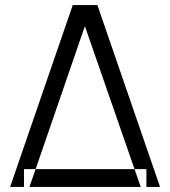

<svg xmlns="http://www.w3.org/2000/svg" viewBox="-20 -740 674 760"><path d="M559.5 0H613.5L365.5 -720H268L20 0H75V-70.5H121L96.5 0H537L512.5 -70.5H121L316 -636.5L512.5 -70.5H559.5Z"/></svg>

Font: Manrope
Style: Regular
Weight: 400
Designer: Mikhail Sharanda
Foundry: Mikhail Sharanda
Version: Version 4.505